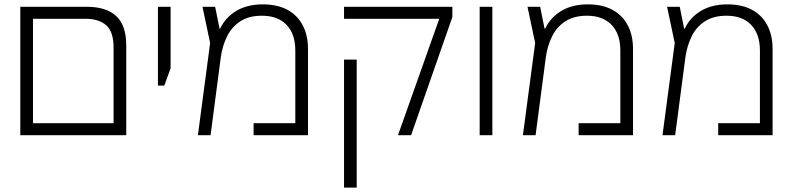

<svg xmlns="http://www.w3.org/2000/svg" viewBox="-20 -619 3639 879"><path d="M73 0V-588H377Q466 -588 512 -545.5Q558 -503 558 -411V0ZM131 -55H500V-401Q500 -474 466 -503.5Q432 -533 372 -533H131Z M703 -227V-588H761V-306L732 -227Z M1183 -599Q1250 -599 1296 -574Q1342 -549 1366 -503Q1390 -457 1390 -395V0H1141V-55H1332V-388Q1332 -463 1292 -505Q1252 -547 1179 -547Q1119 -547 1079.5 -521Q1040 -495 1019 -451.5Q998 -408 991 -358L944 0H886L942 -422L907 -588H965L985 -488H988Q1000 -514 1019 -534.5Q1038 -555 1062.5 -569.5Q1087 -584 1117 -591.5Q1147 -599 1183 -599Z M1802 0 1991 -533H1555V-588H2051V-541L1862 0ZM1555 240V-346H1613V240Z M2176 0V-588H2234V0Z M2671 -599Q2738 -599 2784 -574Q2830 -549 2854 -503Q2878 -457 2878 -395V0H2629V-55H2820V-388Q2820 -463 2780 -505Q2740 -547 2667 -547Q2607 -547 2567.5 -521Q2528 -495 2507 -451.5Q2486 -408 2479 -358L2432 0H2374L2430 -422L2395 -588H2453L2473 -488H2476Q2488 -514 2507 -534.5Q2526 -555 2550.5 -569.5Q2575 -584 2605 -591.5Q2635 -599 2671 -599Z M3310 -599Q3377 -599 3423 -574Q3469 -549 3493 -503Q3517 -457 3517 -395V0H3268V-55H3459V-388Q3459 -463 3419 -505Q3379 -547 3306 -547Q3246 -547 3206.5 -521Q3167 -495 3146 -451.5Q3125 -408 3118 -358L3071 0H3013L3069 -422L3034 -588H3092L3112 -488H3115Q3127 -514 3146 -534.5Q3165 -555 3189.5 -569.5Q3214 -584 3244 -591.5Q3274 -599 3310 -599Z"/></svg>

Font: Noto Sans Hebrew Light
Style: Regular
Weight: 300
Designer: Monotype Design Team
Foundry: Monotype Imaging Inc.
Version: Version 2.003